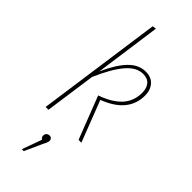

<svg xmlns="http://www.w3.org/2000/svg" viewBox="-317 -769 1060 1060"><g transform="rotate(45 212.5 -239.0)"><path d="M130 -349Q170 -438 214 -483.5Q258 -529 313 -529Q356 -529 379.5 -502Q403 -475 403 -433Q403 -301 245 -241L338 0H316L219 -250Q299 -278 340 -322.5Q381 -367 381 -433Q381 -468 363.5 -489Q346 -510 311 -510Q259 -510 213.5 -456Q168 -402 123 -298L81 0H59L162 -733L184 -736ZM207 117Q207 130 194 152L146 258H131L173 142Q161 135 161 121Q161 110 168 103Q175 96 186 96Q196 96 201.5 102Q207 108 207 117Z"/></g></svg>

Font: Fira Sans Extra Condensed Thin
Style: Italic
Weight: 250
Width: 3
Italic angle: -8°
Designer: Carrois Corporate & Edenspiekermann AG
Foundry: Carrois Corporate GbR & Edenspiekermann AG
Version: Version 4.203